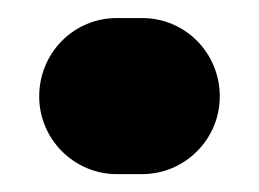

<svg xmlns="http://www.w3.org/2000/svg" viewBox="-20 -195 290 215"><path d="M139.2 0C187 0 226.1 -39.1 226.1 -86.9C226.1 -136.2 187 -174.8 139.2 -174.8H110.8C63 -174.8 23.9 -136.2 23.9 -86.9C23.9 -39.1 63 0 110.8 0Z"/></svg>

Font: Jellee Bold
Style: Regular
Weight: 700
Designer: Alfredo Marco Pradil
Foundry: Hanken Design Co.
Version: Version 1.223;hotconv 1.0.109;makeotfexe 2.5.65596